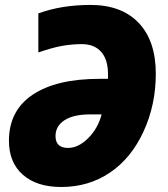

<svg xmlns="http://www.w3.org/2000/svg" viewBox="-20 -745 680 775"><path d="M416 -444.8Q416 -504.9 388.2 -535.9Q360.4 -566.9 310.1 -566.9Q272.5 -566.9 232.2 -560.1Q191.9 -553.2 134.8 -533.2V-690.9Q228.5 -725.1 345.2 -725.1Q470.7 -725.1 539.8 -652.6Q608.9 -580.1 608.9 -446.8Q608.9 -321.8 559.3 -214.1Q509.8 -106.4 423.8 -48.3Q337.9 9.8 227.1 9.8Q128.4 9.8 72.3 -39.6Q16.1 -88.9 16.1 -176.8Q16.1 -298.3 111.6 -362.5Q207 -426.8 382.8 -426.8H416ZM254.9 -147.9Q296.4 -147.9 335.9 -187.3Q375.5 -226.6 390.1 -283.2H342.8Q276.9 -283.2 240.5 -259.8Q204.1 -236.3 204.1 -195.8Q204.1 -147.9 254.9 -147.9Z"/></svg>

Font: Open Sans Extrabold
Style: Italic
Weight: 800
Italic angle: -12°
Foundry: Ascender Corporation
Version: Version 1.10